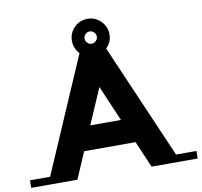

<svg xmlns="http://www.w3.org/2000/svg" viewBox="-194 -979 1134 1078"><g transform="rotate(-10 372.5 -440.0)"><path d="M-102 0V-43H13L296 -698Q266 -730 266 -773.5Q266 -817 297.5 -848.5Q329 -880 373 -880Q417 -880 448.5 -848.5Q480 -817 480 -773Q480 -729 448 -697L731 -43H847V0H584L519 -151H226L161 0ZM373 -491 285 -288H460ZM348.5 -797.5Q338 -787 338 -773Q338 -759 348.5 -748.5Q359 -738 373 -738Q387 -738 397.5 -748.5Q408 -759 408 -773Q408 -787 397.5 -797.5Q387 -808 373 -808Q359 -808 348.5 -797.5Z"/></g></svg>

Font: Montserrat Subrayada
Style: Bold
Weight: 700
Version: Version 2.001